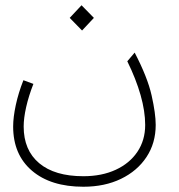

<svg xmlns="http://www.w3.org/2000/svg" viewBox="-20 -480 682 730"><path d="M297 230Q173 230 101.5 169Q30 108 30 1Q30 -34 40 -80.5Q50 -127 69 -175L107 -161Q89 -115 79.5 -73Q70 -31 70 1Q70 91 129 140.5Q188 190 297 190Q367 190 420 165.5Q473 141 502.5 97Q532 53 532 -5Q532 -57 514.5 -118.5Q497 -180 464 -247L492 -280Q541 -186 556.5 -117Q572 -48 572 -5Q572 64 537 117Q502 170 440 200Q378 230 297 230ZM292 -364 245 -412 290 -460 337 -412Z"/></svg>

Font: Readex Pro Light
Style: Regular
Weight: 300
Designer: Bonnie Shaver-Troup, Thomas Jockin
Foundry: Lexend
Version: Version 1.200; ttfautohint (v1.8.3)